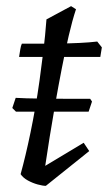

<svg xmlns="http://www.w3.org/2000/svg" viewBox="-20 -592 357 624"><path d="M32 -229 20 -241 31 -274Q45 -273 66 -272.5Q87 -272 117 -271.5Q147 -271 186 -271Q225 -271 273 -271L279 -262L268 -229ZM129 12Q119 12 102.5 7.5Q86 3 70.5 -5.5Q55 -14 47 -26Q55 -55 63 -88.5Q71 -122 79 -160.5Q87 -199 94.5 -241.5Q102 -284 108.5 -330.5Q115 -377 121 -426.5Q127 -476 131 -529L211 -572L227 -562Q215 -526 203.5 -476.5Q192 -427 181 -370.5Q170 -314 160 -257Q150 -200 141.5 -147Q133 -94 127 -53L252 -128L270 -101ZM42 -407Q44 -420 46 -432Q48 -444 51 -450Q78 -450 109.5 -450Q141 -450 174.5 -450.5Q208 -451 239.5 -452.5Q271 -454 296 -457L311 -438L306 -407Z"/></svg>

Font: Labrada
Style: Italic
Weight: 400
Italic angle: -7°
Designer: Mercedes Jáuregui
Foundry: Omnibus-Type Team
Version: Version 1.000